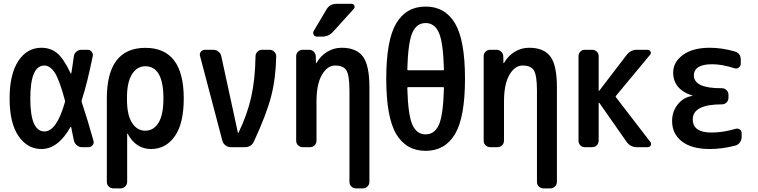

<svg xmlns="http://www.w3.org/2000/svg" viewBox="-20 -785 4040 1024"><path d="M216.8 -435.5Q141.6 -435.5 141.6 -259.8Q141.6 -84 216.8 -84Q282.2 -84 326.2 -240.2Q328.1 -245.1 326.2 -250Q296.9 -359.4 272 -397.5Q247.1 -435.5 216.8 -435.5ZM201.2 9.8Q126 9.8 78.6 -59.6Q31.2 -128.9 31.2 -259.8Q31.2 -388.7 77.6 -459.5Q124 -530.3 201.2 -530.3Q249 -530.3 284.2 -502Q319.3 -473.6 357.4 -392.6Q358.4 -391.6 359.4 -392.6Q360.4 -393.6 360.4 -394.5Q362.3 -406.2 364.7 -421.4Q367.2 -436.5 369.6 -455.1Q372.1 -473.6 374 -485.4Q376 -500 387.7 -509.8Q399.4 -519.5 414.1 -519.5H447.3Q460.9 -519.5 469.2 -508.8Q477.5 -498 474.6 -485.4Q445.3 -340.8 416 -251Q414.1 -246.1 416 -240.2Q446.3 -149.4 478.5 -34.2Q482.4 -21.5 474.1 -10.7Q465.8 0 453.1 0H417Q401.4 0 389.2 -10.7Q377 -21.5 374 -36.1Q366.2 -78.1 359.4 -107.4Q359.4 -108.4 358.4 -108.9Q357.4 -109.4 356.4 -108.4Q290 9.8 201.2 9.8Z M657.2 -264.6V-254.9Q657.2 -171.9 684.1 -129.9Q710.9 -87.9 754.9 -87.9Q798.8 -87.9 825.2 -129.9Q851.6 -171.9 851.6 -259.8Q851.6 -431.6 754.9 -431.6Q710.9 -431.6 684.1 -389.2Q657.2 -346.7 657.2 -264.6ZM585 219.7Q570.3 219.7 560.1 210Q549.8 200.2 549.8 184.6V-259.8Q549.8 -529.3 754.9 -529.8Q960 -530.3 960 -259.8Q960 -126 912.1 -58.1Q864.3 9.8 785.2 9.8Q705.1 9.8 661.1 -71.3Q661.1 -72.3 659.2 -72.3H658.2V184.6Q658.2 199.2 647.9 209.5Q637.7 219.7 623 219.7Z M1166 -34.2 1046.9 -486.3Q1043 -499 1051.3 -509.3Q1059.6 -519.5 1073.2 -519.5H1117.2Q1132.8 -519.5 1145 -509.8Q1157.2 -500 1160.2 -485.4L1249 -76.2Q1249 -75.2 1250 -75.2Q1252 -75.2 1252 -77.1Q1298.8 -173.8 1319.8 -267.6Q1340.8 -361.3 1342.8 -484.4Q1342.8 -499 1353 -509.3Q1363.3 -519.5 1377.9 -519.5H1418Q1431.6 -519.5 1442.4 -509.3Q1453.1 -499 1453.1 -485.4Q1451.2 -367.2 1425.8 -270Q1400.4 -172.9 1335 -32.2Q1321.3 0 1285.2 0H1210.9Q1195.3 0 1182.6 -9.8Q1169.9 -19.5 1166 -34.2Z M1594.7 0Q1580.1 0 1569.8 -9.8Q1559.6 -19.5 1559.6 -35.2V-485.4Q1559.6 -500 1569.8 -509.8Q1580.1 -519.5 1594.7 -519.5H1627.9Q1642.6 -519.5 1652.8 -509.8Q1663.1 -500 1664.1 -485.4L1665 -448.2H1666Q1668 -448.2 1668 -449.2Q1689.5 -487.3 1725.1 -508.8Q1760.7 -530.3 1801.8 -530.3Q1880.9 -530.3 1915.5 -483.4Q1950.2 -436.5 1950.2 -320.3V184.6Q1950.2 199.2 1939.9 209.5Q1929.7 219.7 1915 219.7H1878.9Q1864.3 219.7 1854 210Q1843.8 200.2 1843.8 184.6V-300.8Q1843.8 -382.8 1827.6 -409.2Q1811.5 -435.5 1767.6 -435.5Q1725.6 -435.5 1696.8 -385.7Q1668 -335.9 1668 -244.1V-35.2Q1668 -20.5 1658.2 -10.3Q1648.4 0 1632.8 0ZM1775.4 -764.6H1855.5Q1865.2 -764.6 1869.6 -755.4Q1874 -746.1 1867.2 -738.3L1757.8 -617.2Q1733.4 -589.8 1700.2 -589.8H1669.9Q1658.2 -589.8 1652.8 -600.1Q1647.5 -610.4 1653.3 -620.1L1721.7 -735.4Q1739.3 -764.6 1775.4 -764.6Z M2156.2 -320.3Q2152.3 -320.3 2152.3 -315.4Q2156.2 -171.9 2179.2 -120.1Q2202.1 -68.4 2250 -68.4Q2297.9 -68.4 2320.8 -119.6Q2343.8 -170.9 2347.7 -315.4Q2347.7 -320.3 2343.8 -320.3ZM2152.3 -415Q2152.3 -410.2 2156.2 -410.2H2343.8Q2347.7 -410.2 2347.7 -415Q2343.8 -558.6 2320.8 -610.4Q2297.9 -662.1 2250 -662.1Q2202.1 -662.1 2179.2 -610.4Q2156.2 -558.6 2152.3 -415ZM2406.7 -69.8Q2353.5 19.5 2250 19.5Q2146.5 19.5 2093.3 -69.8Q2040 -159.2 2040 -365.2Q2040 -571.3 2093.3 -660.6Q2146.5 -750 2250 -750Q2353.5 -750 2406.7 -660.6Q2460 -571.3 2460 -365.2Q2460 -159.2 2406.7 -69.8Z M2594.7 0Q2580.1 0 2569.8 -9.8Q2559.6 -19.5 2559.6 -35.2V-485.4Q2559.6 -500 2569.8 -509.8Q2580.1 -519.5 2594.7 -519.5H2627.9Q2642.6 -519.5 2652.8 -509.8Q2663.1 -500 2664.1 -485.4L2665 -449.2Q2665 -448.2 2666 -448.2Q2668 -448.2 2668 -449.2Q2689.5 -487.3 2725.1 -508.8Q2760.7 -530.3 2801.8 -530.3Q2880.9 -530.3 2915.5 -483.4Q2950.2 -436.5 2950.2 -320.3V184.6Q2950.2 199.2 2939.9 209.5Q2929.7 219.7 2915 219.7H2878.9Q2864.3 219.7 2854 210Q2843.8 200.2 2843.8 184.6V-300.8Q2843.8 -382.8 2827.6 -409.2Q2811.5 -435.5 2767.6 -435.5Q2725.6 -435.5 2696.8 -385.7Q2668 -335.9 2668 -244.1V-35.2Q2668 -20.5 2658.2 -10.3Q2648.4 0 2632.8 0Z M3099.6 0Q3085 0 3075.2 -9.8Q3065.4 -19.5 3065.4 -35.2V-485.4Q3065.4 -500 3075.2 -509.8Q3085 -519.5 3099.6 -519.5H3137.7Q3152.3 -519.5 3162.6 -509.8Q3172.9 -500 3172.9 -485.4V-301.8Q3172.9 -300.8 3173.8 -300.3Q3174.8 -299.8 3175.8 -300.8L3322.3 -492.2Q3344.7 -520.5 3377.9 -519.5H3434.6Q3444.3 -519.5 3449.2 -510.3Q3454.1 -501 3447.3 -493.2L3265.6 -274.4Q3261.7 -270.5 3265.6 -265.6L3448.2 -28.3Q3455.1 -20.5 3450.7 -10.3Q3446.3 0 3434.6 0H3377Q3341.8 0 3321.3 -29.3L3175.8 -237.3Q3173.8 -237.3 3172.9 -236.3V-35.2Q3172.9 -20.5 3163.1 -10.3Q3153.3 0 3137.7 0Z M3671.9 -273.4Q3673.8 -273.4 3673.8 -274.4Q3673.8 -275.4 3671.9 -275.4Q3570.3 -308.6 3570.3 -398.4Q3570.3 -454.1 3622.6 -492.2Q3674.8 -530.3 3765.6 -530.3Q3830.1 -530.3 3898.4 -510.7Q3931.6 -501 3930.7 -464.8V-445.3Q3930.7 -432.6 3920.4 -424.8Q3910.2 -417 3897.5 -420.9Q3831.1 -442.4 3778.3 -442.4Q3681.6 -442.4 3680.7 -382.8Q3680.7 -313.5 3830.1 -314.5Q3844.7 -314.5 3855 -304.2Q3865.2 -293.9 3865.2 -279.3V-263.7Q3865.2 -249 3855 -238.8Q3844.7 -228.5 3830.1 -228.5Q3674.8 -228.5 3674.8 -148.4Q3674.8 -78.1 3774.4 -78.1Q3835.9 -78.1 3902.3 -97.7Q3915 -101.6 3925.3 -94.7Q3935.5 -87.9 3935.5 -75.2V-54.7Q3935.5 -39.1 3926.3 -25.9Q3917 -12.7 3902.3 -8.8Q3832 9.8 3765.6 9.8Q3668.9 9.8 3616.7 -30.8Q3564.5 -71.3 3564.5 -139.6Q3564.5 -189.5 3594.2 -227.5Q3624 -265.6 3671.9 -273.4Z"/></svg>

Font: Rounded-L Mgen+ 1m medium
Style: Regular
Weight: 500
Designer: [Source Han Sans]
Ryoko NISHIZUKA  (kana & ideographs); Paul D. Hunt (Latin, Greek & Cyrillic); Wenlong ZHANG  (bopomofo
Version: Version 1.059.20150602